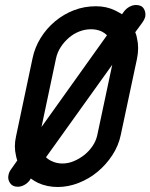

<svg xmlns="http://www.w3.org/2000/svg" viewBox="-20 -748 602 768"><path d="M110 -514Q119 -558 142.5 -596Q166 -634 200 -662.5Q234 -691 275.5 -707Q317 -723 364 -723Q406 -723 441 -706Q455 -699 468 -691L476 -702Q485 -714 498 -721Q511 -728 524 -728Q546 -728 555 -713.5Q564 -699 561 -681Q558 -670 551 -660L521 -619Q526 -608 528 -595Q537 -557 528 -513L463 -208Q454 -165 429.5 -127.5Q405 -90 371 -61.5Q337 -33 295 -16.5Q253 0 211 0Q169 0 133 -16Q117 -24 103 -34L99 -27Q90 -15 77 -8Q64 -1 51 -1Q30 -1 20 -16Q10 -31 14 -48Q16 -59 23 -69L49 -106Q46 -115 44 -125Q35 -162 44 -202ZM188 -103Q207 -94 230 -94Q253 -94 275.5 -103.5Q298 -113 317 -128Q336 -143 350 -163.5Q364 -184 369 -207L429 -489L164 -119Q174 -109 188 -103ZM387 -622Q368 -631 344 -631Q320 -631 297 -622Q274 -613 255 -596.5Q236 -580 222.5 -559Q209 -538 204 -514L146 -240L408 -607Q399 -616 387 -622Z"/></svg>

Font: VDS
Style: Italic
Weight: 400
Designer: artmaker
Foundry: artmaker
Version: Version 1.000 2009 initial release